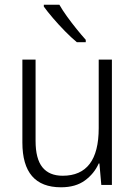

<svg xmlns="http://www.w3.org/2000/svg" viewBox="-20 -851 576 815"><path d="M455 -598V-66H410L402 -157H399Q380 -114 340.5 -85Q301 -56 239 -56Q75 -56 75 -246V-598H131V-253Q131 -177 160 -141Q189 -105 246 -105Q399 -105 399 -307V-598ZM232 -831Q245 -808 264.5 -781Q284 -754 305 -728Q326 -702 344 -682V-672H306Q283 -691 256 -718.5Q229 -746 205 -774Q181 -802 166 -823V-831Z"/></svg>

Font: Noto Sans Malayalam UI SemiCondensed Light
Style: Regular
Weight: 300
Width: 4
Designer: Jelle Bosma - Monotype Design Team
Foundry: Monotype Imaging Inc.
Version: Version 2.104; ttfautohint (v1.8.4.7-5d5b)